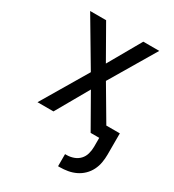

<svg xmlns="http://www.w3.org/2000/svg" viewBox="-180 -623 859 948"><g transform="rotate(30 250.0 -148.5)"><path d="M299 223V154H308Q328 154 347.5 147Q367 140 380.5 125.5Q394 111 399.5 91Q405 71 405 51V0H356L250 -186L144 0H53L207 -260L53 -520H144L250 -334L356 -520H447L293 -260L405 -70H482V51Q482 74 478 97Q474 120 463.5 141Q453 162 436 178.5Q419 195 398 205Q377 215 354 219Q331 223 308 223Z"/></g></svg>

Font: Iosevka SS18
Style: Regular
Weight: 400
Monospace: yes
Designer: Belleve Invis
Foundry: Belleve Invis
Version: Version 25.1.1; ttfautohint (v1.8.4)